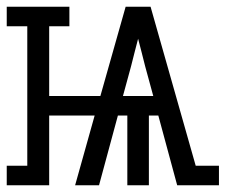

<svg xmlns="http://www.w3.org/2000/svg" viewBox="-35 -550 670 570"><path d="M-15 0V-58H46V-472H-15V-530H171V-472H111V-265H263L338 -530H412L546 -58H615V0H491L435 -207H407V0H343V-207H315L259 0H188L246 -207H111V0ZM330 -265H420L396 -353Q391 -374 385.5 -394.5Q380 -415 375 -435Q370 -415 364.5 -394.5Q359 -374 354 -353Z"/></svg>

Font: Iosevka Slab Light Extended
Style: Regular
Weight: 300
Width: 7
Monospace: yes
Designer: Belleve Invis
Foundry: Belleve Invis
Version: Version 11.1.0; ttfautohint (v1.8.3)